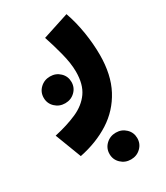

<svg xmlns="http://www.w3.org/2000/svg" viewBox="-214 -416 770 892"><g transform="rotate(-30 171.0 30.5)"><path d="M143.6 325.7Q143.6 295.4 165.3 274.7Q187 253.9 218.3 253.9Q249.5 253.9 271 274.7Q292.5 295.4 292.5 325.7Q292.5 356 271 376.7Q249.5 397.5 218.3 397.5Q187 397.5 165.3 376.7Q143.6 356 143.6 325.7ZM9.3 -53.2Q9.3 -83.5 31 -104.2Q52.7 -125 84 -125Q115.2 -125 136.7 -104.2Q158.2 -83.5 158.2 -53.2Q158.2 -22.9 136.7 -2.2Q115.2 18.6 84 18.6Q52.7 18.6 31 -2.2Q9.3 -22.9 9.3 -53.2ZM23.4 267.1 -30.3 126.5Q38.6 111.3 90.6 88.4Q142.6 65.4 171.4 24.7Q200.2 -16.1 200.2 -84Q200.2 -128.9 185.3 -186.3Q170.4 -243.7 154.3 -291.5L295.4 -337.4Q314.9 -282.7 325.2 -219Q335.4 -155.3 335.4 -96.7Q335.4 9.8 295.9 84.2Q256.3 158.7 186 203.6Q115.7 248.5 23.4 267.1Z"/></g></svg>

Font: Vazirmatn RD Black
Style: Regular
Weight: 900
Designer: Saber Rastikerdar
Foundry: Saber Rastikerdar
Version: Version 32.102